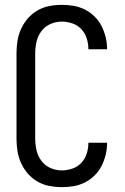

<svg xmlns="http://www.w3.org/2000/svg" viewBox="-20 -763 515 791"><path d="M235 8Q209 8 183 3Q157 -2 134.5 -15Q112 -28 95 -47.5Q78 -67 67 -91Q56 -115 52 -140.5Q48 -166 48 -192V-543Q48 -569 52 -594.5Q56 -620 67 -644Q78 -668 95 -687.5Q112 -707 134.5 -720Q157 -733 183 -738Q209 -743 235 -743Q259 -743 283 -739Q307 -735 329 -724Q351 -713 369 -695.5Q387 -678 398 -656.5Q409 -635 415 -611Q421 -587 421 -563V-560H344V-562Q344 -584 337 -605.5Q330 -627 315 -643Q300 -659 278.5 -666.5Q257 -674 235 -674Q210 -674 187.5 -664Q165 -654 150.5 -634.5Q136 -615 130.5 -591Q125 -567 125 -543V-192Q125 -168 130.5 -144Q136 -120 150.5 -100.5Q165 -81 187.5 -71Q210 -61 235 -61Q257 -61 278.5 -68.5Q300 -76 315 -92Q330 -108 337 -129.5Q344 -151 344 -173V-175H421V-172Q421 -148 415 -124Q409 -100 398 -78.5Q387 -57 369 -39.5Q351 -22 329 -11Q307 0 283 4Q259 8 235 8Z"/></svg>

Font: Iosevka QP
Style: Regular
Weight: 400
Designer: Belleve Invis
Foundry: Belleve Invis
Version: Version 20.0.0; ttfautohint (v1.8.4)